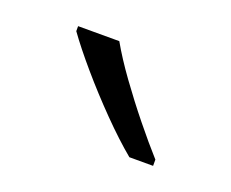

<svg xmlns="http://www.w3.org/2000/svg" viewBox="-45 -896 348 289"><g transform="rotate(20 129.0 -751.5)"><path d="M106 -831Q119 -808 138.5 -781Q158 -754 179 -728Q200 -702 218 -682V-672H180Q157 -691 130 -718.5Q103 -746 79 -774Q55 -802 40 -823V-831Z"/></g></svg>

Font: Noto Sans Malayalam UI SemiCondensed Light
Style: Regular
Weight: 300
Width: 4
Designer: Jelle Bosma - Monotype Design Team
Foundry: Monotype Imaging Inc.
Version: Version 2.104; ttfautohint (v1.8.4.7-5d5b)